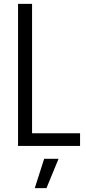

<svg xmlns="http://www.w3.org/2000/svg" viewBox="-20 -760 449 1000"><path d="M210 67H285L222 220H161ZM74 -740H147V-66H397V0H74Z"/></svg>

Font: Encode Sans Compressed
Style: Regular
Weight: 400
Designer: Pablo Impallari, Andres Torresi
Foundry: Pablo Impallari, Andres Torresi
Version: Version 1.000; ttfautohint (v1.00) -l 8 -r 50 -G 200 -x 14 -